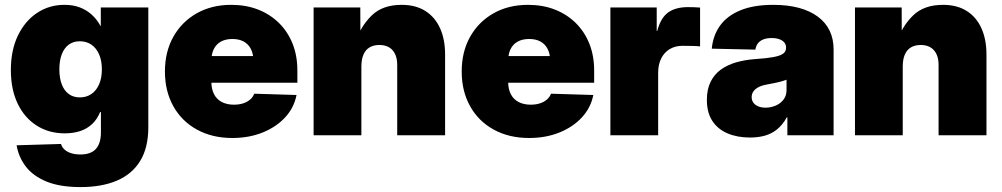

<svg xmlns="http://www.w3.org/2000/svg" viewBox="-20 -553 4097 785"><path d="M309.1 211.9Q225.6 211.9 170.7 189.5Q115.7 167 85.9 128.4Q56.2 89.8 47.9 41L229.5 35.6Q232.9 48.3 243.4 58.1Q253.9 67.9 270.5 73.2Q287.1 78.6 308.6 78.6Q351.1 78.6 371.8 56.2Q392.6 33.7 392.6 -12.2V-94.7H389.2Q377.4 -65.4 356.7 -45.9Q335.9 -26.4 307.9 -17.1Q279.8 -7.8 245.1 -7.8Q179.7 -7.8 129.9 -39.6Q80.1 -71.3 52.2 -129.4Q24.4 -187.5 24.4 -266.6Q24.4 -347.7 53.2 -407.5Q82 -467.3 131.6 -500.2Q181.2 -533.2 243.2 -533.2Q278.8 -533.2 306.4 -522.7Q334 -512.2 355.2 -492.9Q376.5 -473.6 390.6 -447.3H392.1V-522.5H586.4V-33.2Q586.4 50.8 553.2 105Q520 159.2 458 185.5Q396 211.9 309.1 211.9ZM306.2 -154.8Q333.5 -154.8 353.8 -168.7Q374 -182.6 385.3 -208.5Q396.5 -234.4 396.5 -269.5Q396.5 -304.7 385.3 -330.6Q374 -356.4 353.8 -370.4Q333.5 -384.3 306.2 -384.3Q279.8 -384.3 261 -370.4Q242.2 -356.4 232.4 -330.6Q222.7 -304.7 222.7 -269.5Q222.7 -234.4 232.4 -208.5Q242.2 -182.6 261 -168.7Q279.8 -154.8 306.2 -154.8Z M929.7 11.2Q848.1 11.2 785.6 -22.9Q723.1 -57.1 688.7 -118.7Q654.3 -180.2 654.3 -260.7Q654.3 -341.3 688.7 -402.6Q723.1 -463.9 784.2 -498.5Q845.2 -533.2 925.3 -533.2Q985.8 -533.2 1035.2 -513.9Q1084.5 -494.6 1120.6 -459Q1156.7 -423.3 1176.3 -374.3Q1195.8 -325.2 1195.8 -265.1V-214.8H712.4V-323.7H1106.4L1016.1 -303.7Q1016.1 -332.5 1005.9 -352.5Q995.6 -372.6 976.6 -383.1Q957.5 -393.6 930.2 -393.6Q902.8 -393.6 883.5 -383.1Q864.3 -372.6 854.2 -352.5Q844.2 -332.5 844.2 -303.7V-219.2Q844.2 -189 855.2 -167.7Q866.2 -146.5 887.2 -135.7Q908.2 -125 936.5 -125Q957.5 -125 974.1 -130.4Q990.7 -135.7 1002.4 -145.8Q1014.2 -155.8 1019.5 -169.9L1192.4 -164.6Q1182.1 -112.3 1145.8 -73Q1109.4 -33.7 1053.7 -11.2Q998 11.2 929.7 11.2Z M1457.5 -280.8V0H1262.2V-522.5H1453.1L1453.6 -380.9H1432.6Q1455.6 -446.8 1500 -490Q1544.4 -533.2 1622.1 -533.2Q1679.7 -533.2 1719.2 -508.1Q1758.8 -482.9 1779.3 -437.3Q1799.8 -391.6 1799.8 -330.1V0H1604V-287.1Q1604 -326.2 1585 -347.7Q1565.9 -369.1 1530.8 -369.1Q1507.8 -369.1 1491.2 -359.4Q1474.6 -349.6 1466.1 -329.8Q1457.5 -310.1 1457.5 -280.8Z M2143.1 11.2Q2061.5 11.2 1999 -22.9Q1936.5 -57.1 1902.1 -118.7Q1867.7 -180.2 1867.7 -260.7Q1867.7 -341.3 1902.1 -402.6Q1936.5 -463.9 1997.6 -498.5Q2058.6 -533.2 2138.7 -533.2Q2199.2 -533.2 2248.5 -513.9Q2297.9 -494.6 2334 -459Q2370.1 -423.3 2389.6 -374.3Q2409.2 -325.2 2409.2 -265.1V-214.8H1925.8V-323.7H2319.8L2229.5 -303.7Q2229.5 -332.5 2219.2 -352.5Q2209 -372.6 2189.9 -383.1Q2170.9 -393.6 2143.6 -393.6Q2116.2 -393.6 2096.9 -383.1Q2077.6 -372.6 2067.6 -352.5Q2057.6 -332.5 2057.6 -303.7V-219.2Q2057.6 -189 2068.6 -167.7Q2079.6 -146.5 2100.6 -135.7Q2121.6 -125 2149.9 -125Q2170.9 -125 2187.5 -130.4Q2204.1 -135.7 2215.8 -145.8Q2227.5 -155.8 2232.9 -169.9L2405.8 -164.6Q2395.5 -112.3 2359.1 -73Q2322.8 -33.7 2267.1 -11.2Q2211.4 11.2 2143.1 11.2Z M2475.6 0V-522.5H2665V-426.3H2667Q2681.2 -480 2711.7 -502Q2742.2 -523.9 2793 -523.9Q2807.1 -523.9 2818.8 -523.4Q2830.6 -522.9 2842.3 -522V-363.3Q2831.1 -364.7 2809.8 -365.2Q2788.6 -365.7 2770.5 -365.7Q2740.7 -365.7 2718.3 -352.3Q2695.8 -338.9 2683.3 -314Q2670.9 -289.1 2670.9 -255.4V0Z M3046.4 9.3Q2994.6 9.3 2954.8 -7.6Q2915 -24.4 2892.6 -58.3Q2870.1 -92.3 2870.1 -144.5Q2870.1 -188 2885.3 -218.5Q2900.4 -249 2927.5 -268.6Q2954.6 -288.1 2990.7 -298.3Q3026.9 -308.6 3068.8 -311.5Q3114.3 -314.5 3141.8 -319.6Q3169.4 -324.7 3181.6 -333.5Q3193.8 -342.3 3193.8 -356.9V-358.9Q3193.8 -370.6 3186.5 -379.4Q3179.2 -388.2 3166 -392.8Q3152.8 -397.5 3134.8 -397.5Q3115.7 -397.5 3101.6 -392.1Q3087.4 -386.7 3079.1 -376.2Q3070.8 -365.7 3068.4 -350.1L2890.1 -354Q2895.5 -409.7 2925 -449.7Q2954.6 -489.7 3008.8 -511.5Q3063 -533.2 3141.6 -533.2Q3200.7 -533.2 3246.6 -520.8Q3292.5 -508.3 3324.2 -484.6Q3356 -460.9 3372.1 -427.2Q3388.2 -393.6 3388.2 -351.1V0H3199.2V-73.2H3196.8Q3179.7 -42.5 3157.5 -24.4Q3135.3 -6.3 3107.7 1.5Q3080.1 9.3 3046.4 9.3ZM3109.9 -112.8Q3131.3 -112.8 3151.1 -121.1Q3170.9 -129.4 3183.3 -145.5Q3195.8 -161.6 3195.8 -185.1V-227.1Q3188.5 -224.1 3180.2 -221.7Q3171.9 -219.2 3162.6 -217Q3153.3 -214.8 3142.1 -212.6Q3130.9 -210.4 3117.7 -208Q3097.2 -204.6 3082.8 -197.5Q3068.4 -190.4 3060.8 -179.9Q3053.2 -169.4 3053.2 -156.2Q3053.2 -142.6 3060.5 -132.8Q3067.9 -123 3080.6 -117.9Q3093.3 -112.8 3109.9 -112.8Z M3670.9 -280.8V0H3475.6V-522.5H3666.5L3667 -380.9H3646Q3668.9 -446.8 3713.4 -490Q3757.8 -533.2 3835.4 -533.2Q3893.1 -533.2 3932.6 -508.1Q3972.2 -482.9 3992.7 -437.3Q4013.2 -391.6 4013.2 -330.1V0H3817.4V-287.1Q3817.4 -326.2 3798.3 -347.7Q3779.3 -369.1 3744.1 -369.1Q3721.2 -369.1 3704.6 -359.4Q3688 -349.6 3679.4 -329.8Q3670.9 -310.1 3670.9 -280.8Z"/></svg>

Font: Inter 28pt Black
Style: Regular
Weight: 900
Designer: Rasmus Andersson
Foundry: rsms
Version: Version 4.001;git-66647c0bb